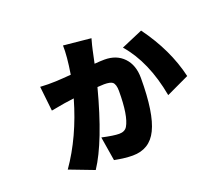

<svg xmlns="http://www.w3.org/2000/svg" viewBox="-116 -812 1232 1057"><g transform="rotate(-20 500.0 -284.0)"><path d="M503 -621Q491 -578 487 -558L471 -483Q507 -486 530 -486Q600 -486 642 -442Q684 -398 684 -322Q684 -116 639 -25Q596 64 496 64Q453 64 390 52L367 -89Q435 -74 467 -74Q500 -74 514 -97Q546 -151 546 -296Q546 -336 530 -349Q517 -359 481 -359Q472 -359 442 -357Q365 -64 277 69L133 14Q239 -137 298 -343Q266 -339 240 -335L162 -321L146 -466Q191 -463 238 -465Q281 -467 327 -471Q344 -576 342 -637ZM774 -567Q889 -410 927 -245L793 -182Q755 -390 648 -513Z"/></g></svg>

Font: Source Han Sans CN Heavy
Style: Bold
Weight: 900
Designer: Ryoko NISHIZUKA (kana & ideographs); Paul D. Hunt (Latin, Greek & Cyrillic); Wenlong ZHANG (bopomofo); Sandoll Communica
Foundry: Adobe Systems Incorporated
Version: Version 1.000;PS 1;hotconv 1.0.78;makeotf.lib2.5.61930